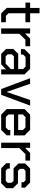

<svg xmlns="http://www.w3.org/2000/svg" viewBox="1281 -1981 700 3302"><g transform="rotate(90 1631.0 -330.0)"><path d="M115 -95V-418H25V-498H117V-660H208V-498H363V-417H208V-125L253 -81H363V0H211Z M468 -498H557V-411L643 -498H776V-417H664L561 -313V0H468Z M821 -85V-208L906 -293H1168V-377L1124 -420H961L918 -377V-340H825V-401L922 -498H1163L1260 -401V0H1173V-82L1087 0H906ZM1074 -77 1168 -167V-219H949L914 -184V-111L949 -77Z M1325 -498H1421L1559 -100H1563L1700 -498H1796L1611 0H1511Z M1856 -95V-402L1952 -498H2213L2309 -402V-220H1949V-124L1993 -80H2172L2216 -123V-157H2308V-95L2214 0H1951ZM2216 -293V-374L2171 -418H1994L1949 -374V-293Z M2434 -498H2523V-411L2609 -498H2742V-417H2630L2527 -313V0H2434Z M2787 -87V-149H2880V-112L2914 -79H3090L3124 -112V-178L3090 -213H2875L2791 -297V-411L2877 -498H3120L3207 -411V-349H3114V-386L3080 -419H2918L2884 -386V-324L2918 -289H3131L3217 -203V-87L3131 0H2874Z"/></g></svg>

Font: Chakra Petch Medium
Style: Regular
Weight: 500
Designer: Katatrad Aksorn Co.,Ltd.
Foundry: Cadson Demak Co.,Ltd.
Version: Version 1.000; ttfautohint (v1.6)